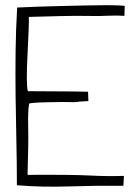

<svg xmlns="http://www.w3.org/2000/svg" viewBox="-20 -718 521 739"><path d="M87 -45 86 -46Q90 -165 88.5 -227.5Q87 -290 92 -319Q97 -323 165 -324.5Q233 -326 250.5 -325Q268 -324 274 -325.5Q280 -327 321 -329Q320 -326 320 -335.5Q320 -345 319 -364V-365Q288 -366 257 -366Q226 -366 88 -367L87 -368Q80 -395 86 -509Q92 -623 91 -652L92 -653H95Q236 -657 269 -657Q302 -657 335 -656.5Q368 -656 397.5 -657.5Q427 -659 459 -657L460 -695Q460 -696 440 -697Q420 -698 387 -698Q354 -698 311 -697Q268 -696 222 -695Q176 -694 130.5 -692.5Q85 -691 46 -689Q41 -603 40 -518Q39 -433 40 -348Q41 -263 43 -177.5Q45 -92 45 -5Q142 3 247.5 -0.5Q353 -4 455 -3L457 -39V-41Q389 -39 325 -42.5Q261 -46 87 -45Z"/></svg>

Font: Londrina Solid Thin
Style: Regular
Weight: 250
Designer: Marcelo Magalhaes
Foundry: Marcelo Magalhães
Version: Version 1.002